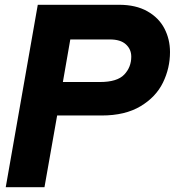

<svg xmlns="http://www.w3.org/2000/svg" viewBox="-20 -783 731 803"><path d="M4 0 138 -763H478Q548 -763 596 -736Q644 -709 667.5 -664Q691 -619 691 -565Q691 -498 661.5 -437.5Q632 -377 567.5 -338.5Q503 -300 406 -300H219L166 0ZM398 -440Q470 -440 499.5 -471Q529 -502 529 -546Q529 -577 506.5 -597.5Q484 -618 440 -618H274L243 -440Z"/></svg>

Font: Open Sauce Sans ExBold Italic
Style: Regular
Weight: 800
Italic angle: -10°
Designer: Alfredo Marco Pradil
Foundry: Creative Sauce Fz LLC
Version: Version 1.477